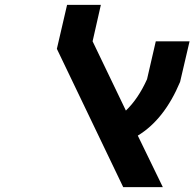

<svg xmlns="http://www.w3.org/2000/svg" viewBox="-20 -770 800 790"><path d="M498 -315Q549 -364 585 -444L621 -600H760L721 -433Q656 -278 547 -212L650 0H487L214 -569L256 -750H395L361 -600Z"/></svg>

Font: Miedinger
Style: Bold-Italic
Weight: 700
Italic angle: -13°
Version: Version 001.000